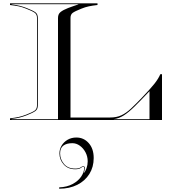

<svg xmlns="http://www.w3.org/2000/svg" viewBox="-20 -720 1032 1152"><path d="M336.6 200.3Q336.6 175.1 349.8 153.3Q363 131.5 386 118.3Q409 105.1 438.2 105.1Q482.6 105.1 512.4 138.7Q542.2 172.3 542.2 228.3Q542.2 282.3 516.2 323.9Q490.2 365.5 443.6 388.9Q397 412.3 335 412.3V404.3Q382.6 402.3 416.2 383.9Q449.8 365.5 467.4 339.1Q485 312.7 485 287.1Q485 285.5 484 282.9Q483 280.3 479.4 280.3Q474.2 280.3 464.4 287.9Q454.6 295.5 431 295.5Q387.4 295.5 362 266.7Q336.6 237.9 336.6 200.3ZM340.6 200.3Q340.6 235.5 364 263.5Q387.4 291.5 431 291.5Q454.2 291.5 463.8 284.3Q473.4 277.1 480.2 277.1Q483 277.1 486 279.3Q489 281.5 489 287.1Q489 293.5 487 302.9Q485 312.3 482.6 316.7L483.4 317.5Q492.6 308.3 499.4 288.3Q506.2 268.3 506.2 248.3Q506.2 218.7 493 193.9Q479.8 169.1 458.8 154.1Q437.8 139.1 414.2 139.1Q379.4 139.1 360 153.7Q340.6 168.3 340.6 200.3ZM40 -690V-700H565V-690Q534.5 -686.5 513 -682Q491.5 -677.5 467 -667.5Q429.5 -652.5 416.2 -642.8Q403 -633 403 -612.5V-15H641Q680 -15 708.8 -28.5Q737.5 -42 765.8 -68.5Q794 -95 831.5 -134Q882 -186.5 906.5 -217.5Q931 -248.5 942 -275H952V0H40V-10Q70.5 -13.5 92 -18.2Q113.5 -23 138 -32.5Q175.5 -47 188.8 -57Q202 -67 202 -87.5V-612.5Q202 -633 188.8 -643Q175.5 -653 138 -667.5Q113.5 -677.5 92 -682Q70.5 -686.5 40 -690ZM50 -693.5Q77 -690.5 98 -685.2Q119 -680 140.5 -671.5Q177.5 -657 192.2 -646.5Q207 -636 207 -612.5V-87.5Q207 -64.5 192.2 -53.8Q177.5 -43 140.5 -28.5Q119 -20 98 -14.8Q77 -9.5 50 -6.5V-5H328V-612.5Q328 -636 343.8 -648.2Q359.5 -660.5 389 -672Q403.5 -677.5 417 -682.2Q430.5 -687 450 -693.5V-695H50ZM662 -5H877V-173Q824.5 -117.5 788.5 -82Q752.5 -46.5 723.5 -28Q694.5 -9.5 662 -5Z"/></svg>

Font: Engraving Unshaded CC
Style: Bold
Weight: 700
Designer: indestructible type*
Foundry: Cowboy Collective
Version: Version 1.000